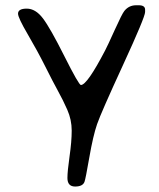

<svg xmlns="http://www.w3.org/2000/svg" viewBox="-20 -698 600 723"><path d="M492.7 -678.2H502.4Q526.4 -678.2 526.4 -661.6V-652.8Q526.4 -633.8 443.4 -453.6Q360.4 -273.4 345.5 -230.2Q330.6 -187 316.4 -105.5Q302.2 -23.9 298.3 -13.7Q292 4.4 262.9 4.4Q233.9 4.4 233.9 -27.8Q233.9 -52.7 241.9 -109.1Q250 -165.5 250 -206.3Q250 -247.1 233.4 -284.7Q216.8 -322.3 198.2 -355.7Q179.7 -389.2 150.4 -447.8Q121.1 -506.3 84.5 -568.8Q47.9 -631.3 47.9 -646.5Q47.9 -665.5 80.8 -665.5Q113.8 -665.5 141.6 -628.9Q169.4 -592.3 223.1 -485.1Q276.9 -377.9 284.7 -377.9Q308.1 -377.9 376 -508.3Q384.8 -524.9 412.1 -585.4Q439.5 -646 448.2 -656.7Q465.3 -678.2 492.7 -678.2Z"/></svg>

Font: Averia Sans Libre Light
Style: Regular
Weight: 300
Version: Version 1.002